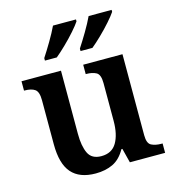

<svg xmlns="http://www.w3.org/2000/svg" viewBox="-114 -862 883 968"><g transform="rotate(-15 327.5 -378.0)"><path d="M267 10Q183 10 141.5 -37.5Q100 -85 100 -187V-417Q100 -461 81.5 -474Q63 -487 28 -487H25V-536H231V-206Q231 -142 249 -104.5Q267 -67 317 -67Q372 -67 397 -109.5Q422 -152 422 -223V-420Q422 -465 401.5 -476Q381 -487 350 -487H347V-536H552V-113Q552 -70 573 -59.5Q594 -49 624 -49H631V0H447L428 -75H423Q396 -27 357 -8.5Q318 10 267 10ZM352 -619Q373 -651 397 -691.5Q421 -732 437 -766H557V-756Q546 -739 520.5 -710Q495 -681 465.5 -652.5Q436 -624 414 -606H352ZM166 -619Q187 -651 211 -691.5Q235 -732 251 -766H371V-756Q360 -739 334.5 -710Q309 -681 279.5 -652.5Q250 -624 228 -606H166Z"/></g></svg>

Font: Noto Serif Telugu SemiBold
Style: Regular
Weight: 600
Designer: Jelle Bosma - Monotype Design Team
Foundry: Monotype Imaging Inc.
Version: Version 2.005; ttfautohint (v1.8.4.7-5d5b)